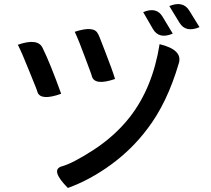

<svg xmlns="http://www.w3.org/2000/svg" viewBox="-20 -862 1040 948"><path d="M349 -705Q446 -737 464 -694Q464 -700 499 -608Q535 -516 548 -472Q449 -438 434 -484Q436 -483 402 -573Q369 -663 349 -705ZM768 -644Q883 -616 863 -550Q805 -352 707 -225Q632 -125 528 -49Q424 27 315 66Q228 -22 283 -40Q337 -54 442 -122Q548 -191 621 -284Q734 -429 768 -644ZM68 -641Q168 -676 191 -624Q228 -549 282 -399Q181 -363 165 -407Q166 -410 126 -507Q87 -605 68 -641ZM687 -802Q753 -830 783 -779L833 -696Q765 -667 735 -719L687 -802ZM816 -832Q884 -860 915 -809L965 -728Q897 -699 866 -750L816 -832Z"/></svg>

Font: Swei Half Moon CJK SC
Style: Medium
Weight: 500
Version: Version 2.071